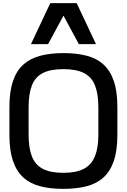

<svg xmlns="http://www.w3.org/2000/svg" viewBox="-20 -1191 807 1222"><path d="M383 11Q300 11 236 -5.5Q172 -22 128.5 -61.5Q85 -101 62.5 -167Q40 -233 40 -332V-510Q40 -609 62.5 -675Q85 -741 128.5 -780Q172 -819 236 -836Q300 -853 383 -853Q467 -853 531 -836.5Q595 -820 638.5 -780.5Q682 -741 704.5 -675Q727 -609 727 -510V-332Q727 -233 704.5 -167Q682 -101 638.5 -61.5Q595 -22 531 -5.5Q467 11 383 11ZM383 -91Q466 -91 514.5 -117Q563 -143 584.5 -197Q606 -251 606 -334V-508Q606 -592 585 -646Q564 -700 515.5 -725.5Q467 -751 383 -751Q300 -751 251.5 -725.5Q203 -700 182.5 -646Q162 -592 162 -508V-334Q162 -251 182.5 -197Q203 -143 251.5 -117Q300 -91 383 -91ZM482 -910 341 -1171H468L591 -910ZM177 -910 300 -1171H427L286 -910Z"/></svg>

Font: Matangi
Style: Bold
Weight: 700
Designer: Prashant Pant
Foundry: The Graphic Ant
Version: Version 3.002